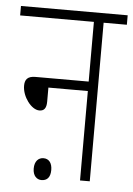

<svg xmlns="http://www.w3.org/2000/svg" viewBox="-49 -660 492 708"><g transform="rotate(5 197.5 -305.5)"><path d="M0 -622V-587H273V-366H76C46 -366 37 -352 37 -330C37 -290 71 -244 101 -244C118 -244 127 -254 127 -279V-331H273V0H309V-587H395V-622ZM99 -29C99 -2 114 11 131 11C151 11 164 -1 164 -29C164 -55 152 -70 132 -70C113 -70 99 -56 99 -29Z"/></g></svg>

Font: Noto Sans ExtraCondensed ExtraLight
Style: Italic
Weight: 200
Width: 2
Italic angle: -12°
Designer: Monotype Design Team
Foundry: Monotype Imaging Inc.
Version: Version 2.013